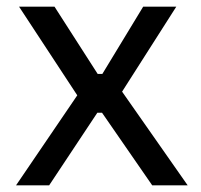

<svg xmlns="http://www.w3.org/2000/svg" viewBox="-20 -554 600 574"><path d="M127 0H28L211 -269L37 -534H143L272 -333H286L408 -534H507L345 -280L541 0H435L285 -217H271Z"/></svg>

Font: Sora
Style: Regular
Weight: 400
Designer: Jonathan Barnbrook, Julián Moncada
Foundry: Barnbrook Fonts
Version: Version 2.000